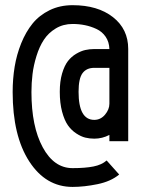

<svg xmlns="http://www.w3.org/2000/svg" viewBox="-20 -716 565 748"><path d="M262.7 12.2Q158.2 12.2 93.8 -87.4Q29.3 -187 29.3 -357.4Q29.3 -408.7 37.1 -456.1Q44.9 -503.4 62.7 -547.6Q80.6 -591.8 106.9 -624.3Q133.3 -656.7 173.3 -676.3Q213.4 -695.8 262.7 -695.8Q360.8 -695.8 420.2 -649.2Q479.5 -602.5 479.5 -525.4V-166H406.2V-190.4Q378.4 -175.8 347.2 -175.8Q329.1 -175.8 312.3 -179.9Q295.4 -184.1 276.9 -196.3Q258.3 -208.5 244.6 -227.8Q231 -247.1 221.9 -280.8Q212.9 -314.5 212.9 -358.4Q212.9 -398.9 221.9 -429.7Q231 -460.4 244.6 -478Q258.3 -495.6 277.1 -506.6Q295.9 -517.6 312.5 -521.2Q329.1 -524.9 347.2 -524.9H406.2Q405.3 -552.7 391.6 -572.8Q377.9 -592.8 356 -603Q334 -613.3 311 -617.9Q288.1 -622.6 262.7 -622.6Q226.1 -622.6 197.3 -605.2Q168.5 -587.9 150.9 -561Q133.3 -534.2 122.1 -497.8Q110.8 -461.4 106.7 -427.2Q102.5 -393.1 102.5 -357.4Q102.5 -223.1 146.5 -142.1Q190.4 -61 262.7 -61Q312 -61 344 -67.4Q376 -73.7 395.5 -90.8L444.3 -36.1Q412.1 -9.3 359.9 1.5Q307.6 12.2 262.7 12.2ZM347.2 -451.7Q316.9 -451.7 301.5 -430.9Q286.1 -410.2 286.1 -358.4Q286.1 -249 347.2 -249Q372.1 -249 389.2 -269.3Q406.2 -289.6 406.2 -312V-451.7Z"/></svg>

Font: Anka/Coder Condensed
Style: Regular
Weight: 400
Width: 4
Monospace: yes
Version: Version 1.100